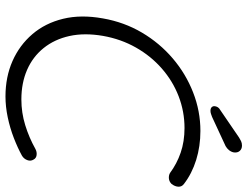

<svg xmlns="http://www.w3.org/2000/svg" viewBox="-122 -780 912 708"><g transform="rotate(90 334.0 -426.0)"><path d="M658.2 -648.4Q668.9 -640.6 668.5 -627.9Q668 -615.2 658.2 -602.5Q649.4 -593.8 638.2 -592.8Q627 -591.8 618.2 -596.7Q584 -622.1 543 -636.2Q502 -650.4 452.1 -650.4Q391.6 -650.4 335.4 -628.9Q279.3 -607.4 232.9 -566.9Q186.5 -526.4 155.3 -471.2Q124 -416 112.3 -349.6Q100.6 -281.2 112.8 -226.1Q125 -170.9 157.2 -130.9Q189.5 -90.8 237.8 -69.8Q286.1 -48.8 346.7 -48.8Q395.5 -48.8 441.4 -63Q487.3 -77.1 529.3 -100.6Q540 -106.4 551.8 -105Q563.5 -103.5 568.4 -93.8Q575.2 -83 570.3 -70.3Q565.4 -57.6 553.7 -50.8Q525.4 -35.2 488.8 -21Q452.1 -6.8 412.6 1.5Q373 9.8 335.9 9.8Q263.7 9.8 205.1 -16.1Q146.5 -42 106 -89.4Q65.4 -136.7 49.3 -202.6Q33.2 -268.6 47.9 -349.6Q61.5 -427.7 100.1 -493.2Q138.7 -558.6 195.3 -606.9Q252 -655.3 320.8 -682.1Q389.6 -709 462.9 -709Q519.5 -709 569.8 -693.4Q620.1 -677.7 658.2 -648.4ZM388.7 -746.1Q378.9 -746.1 374.5 -751.5Q370.1 -756.8 372.1 -764.6Q373 -769.5 376 -773.9Q378.9 -778.3 385.7 -782.2L487.3 -851.6Q493.2 -855.5 500.5 -858.9Q507.8 -862.3 516.6 -862.3Q529.3 -862.3 536.6 -854Q543.9 -845.7 542 -832Q540 -822.3 533.7 -814.5Q527.3 -806.6 518.6 -801.8L411.1 -752Q405.3 -750 399.9 -748Q394.5 -746.1 388.7 -746.1Z"/></g></svg>

Font: Quicksand
Style: Italic
Weight: 400
Designer: Andrew Paglinawan
Foundry: Andrew Paglinawan
Version: Version 3.006